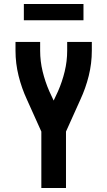

<svg xmlns="http://www.w3.org/2000/svg" viewBox="-20 -946 540 966"><path d="M188 0V-284L116 -444Q89 -502 73.5 -564.5Q58 -627 58 -691V-735H182V-691Q182 -638 194.5 -586.5Q207 -535 228 -487L250 -440L272 -487Q293 -535 305.5 -586.5Q318 -638 318 -691V-735H442V-691Q442 -627 426.5 -564.5Q411 -502 384 -444L312 -284V0ZM100 -844V-926H400V-844Z"/></svg>

Font: Iosevka Term Curly Extrabold
Style: Regular
Weight: 800
Designer: Belleve Invis
Foundry: Belleve Invis
Version: Version 32.3.0